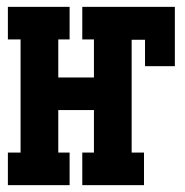

<svg xmlns="http://www.w3.org/2000/svg" viewBox="-20 -540 540 560"><path d="M3 0V-95H40V-425H3V-520H183V-425H150V-314H254V-425H220V-520H490V-347H403V-424H364V-95H400V0H220V-95H254V-219H150V-95H183V0Z"/></svg>

Font: Iosevka Gothic
Style: Bold
Weight: 700
Monospace: yes
Designer: Belleve Invis
Foundry: Belleve Invis
Version: Version 15.5.1; ttfautohint (v1.8.4)